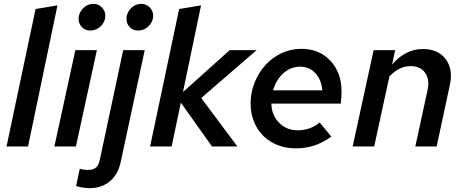

<svg xmlns="http://www.w3.org/2000/svg" viewBox="-20 -762 2412 999"><path d="M279 -734 126 0H14L165 -715Z M450 -603Q424 -603 406.5 -620.5Q389 -638 389 -664Q389 -695 412 -718.5Q435 -742 466 -742Q491 -742 509.5 -724Q528 -706 528 -680Q528 -649 504.5 -626Q481 -603 450 -603ZM484 -501 375 0H263L372 -501Z M699 -603Q673 -603 655.5 -620.5Q638 -638 638 -664Q638 -695 661 -718.5Q684 -742 715 -742Q740 -742 758.5 -724Q777 -706 777 -680Q777 -649 753.5 -626Q730 -603 699 -603ZM446 217Q428 217 407.5 213.5Q387 210 376 206L395 116Q404 119 415 120.5Q426 122 441 122Q465 122 479 110Q493 98 499 71L621 -501H733L608 81Q594 146 551.5 181.5Q509 217 446 217Z M761 0 912 -715 1026 -734 932 -283 1175 -501H1315L1027 -252L1215 0H1083L921 -228L873 0Z M1704 -51Q1658 -19 1614 -4.5Q1570 10 1520 10Q1469 10 1425 -7Q1381 -24 1350 -55Q1319 -86 1301.5 -129Q1284 -172 1284 -223Q1284 -281 1305 -333Q1326 -385 1361.5 -424Q1397 -463 1445.5 -485.5Q1494 -508 1548 -508Q1641 -508 1699 -446Q1757 -384 1757 -287Q1757 -268 1756 -253Q1755 -238 1753 -223H1392Q1393 -163 1432 -123.5Q1471 -84 1529 -84Q1561 -84 1591 -94.5Q1621 -105 1643 -125ZM1542 -415Q1492 -415 1454 -380.5Q1416 -346 1401 -292H1657Q1653 -346 1621.5 -380.5Q1590 -415 1542 -415Z M1815 0 1924 -501H2036L2020 -426Q2054 -466 2094.5 -486.5Q2135 -507 2180 -507Q2260 -507 2299.5 -453.5Q2339 -400 2320 -317L2252 0H2141L2204 -291Q2217 -347 2192.5 -382.5Q2168 -418 2117 -418Q2086 -418 2058.5 -404.5Q2031 -391 2006 -364L1927 0Z"/></svg>

Font: Red Hat Text Medium
Style: Italic
Weight: 500
Italic angle: -12°
Designer: Pentagram / MCKL
Foundry: Pentagram / MCKL
Version: Version 1.003; Red Hat Text Medium Italic